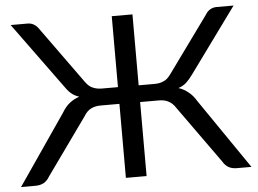

<svg xmlns="http://www.w3.org/2000/svg" viewBox="-51 -783 1140 848"><g transform="rotate(-5 519.0 -358.5)"><path d="M1030.3 0Q1013.7 0 965.8 0Q944.3 0 928.7 -8.8Q913.1 -18.6 904.3 -34.2Q843.8 -119.1 722.7 -288.1Q709 -309.6 691.4 -318.4Q674.8 -328.1 648.4 -328.1Q620.1 -328.1 565.4 -328.1Q565.4 -246.1 565.4 0Q542 0 473.6 0Q473.6 -82 473.6 -328.1Q453.1 -328.1 390.6 -328.1Q364.3 -328.1 346.7 -318.4Q329.1 -309.6 316.4 -288.1Q255.9 -204.1 134.8 -34.2Q126 -18.6 110.4 -8.8Q94.7 0 73.2 0Q51.8 0 8.8 0Q61.5 -77.1 221.7 -310.5Q237.3 -336.9 255.9 -351.6Q275.4 -367.2 299.8 -375Q278.3 -381.8 262.7 -395.5Q248 -409.2 234.4 -429.7Q164.1 -525.4 25.4 -716.8Q43.9 -716.8 100.6 -716.8Q116.2 -716.8 128.9 -709Q141.6 -701.2 150.4 -687.5Q210 -604.5 329.1 -439.5Q344.7 -417 362.3 -410.2Q379.9 -402.3 402.3 -402.3Q425.8 -402.3 473.6 -402.3Q473.6 -481.4 473.6 -716.8Q496.1 -716.8 565.4 -716.8Q565.4 -637.7 565.4 -402.3Q583 -402.3 636.7 -402.3Q659.2 -402.3 675.8 -410.2Q693.4 -417 709 -439.5Q768.6 -521.5 888.7 -687.5Q896.5 -701.2 909.2 -709Q922.9 -716.8 937.5 -716.8Q962.9 -716.8 1013.7 -716.8Q960.9 -644.5 804.7 -429.7Q790 -409.2 775.4 -395.5Q760.7 -381.8 739.3 -375Q763.7 -367.2 782.2 -351.6Q801.8 -336.9 817.4 -310.5Q888.7 -207 1030.3 0Z"/></g></svg>

Font: Lato
Style: Regular
Weight: 400
Designer: Lukasz Dziedzic with Adam Twardoch and Botio Nikoltchev
Version: Version 2.015; 2015-08-06; http://www.latofonts.com/